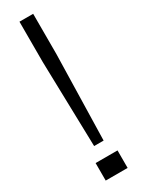

<svg xmlns="http://www.w3.org/2000/svg" viewBox="-214 -825 632 850"><g transform="rotate(-30 102.5 -400.0)"><path d="M78.5 -158 67.5 -594.5V-800H137.5V-594.5L127 -158ZM46.5 0V-89.5H158.5V0Z"/></g></svg>

Font: Big Shoulders Display Thin
Style: Regular
Weight: 400
Version: Version 2.002